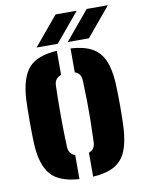

<svg xmlns="http://www.w3.org/2000/svg" viewBox="-88 -841 681 911"><g transform="rotate(-10 252.5 -385.5)"><path d="M37 -191Q36 -210 35.5 -239.2Q35 -268.5 35 -301.2Q35 -334 35.5 -363Q36 -392 37 -410Q43.5 -512 84.2 -557.8Q125 -603.5 220 -609V-493Q188 -481.5 187 -448Q185 -386.5 185 -309.2Q185 -232 188 -153Q189 -117.5 220 -106.5V9Q124 3 83.2 -43.8Q42.5 -90.5 37 -191ZM286 9V-106.5Q316 -116.5 317 -153Q319 -212 319.8 -258.5Q320.5 -305 319.8 -349.8Q319 -394.5 317 -448Q316 -483.5 286 -493.5V-609Q351.5 -605 389.8 -583Q428 -561 446.2 -518.5Q464.5 -476 468 -410Q469 -391 469.8 -361.5Q470.5 -332 470.5 -299.5Q470.5 -267 469.8 -238Q469 -209 468 -191Q464 -124 445.8 -81.2Q427.5 -38.5 389.2 -16.8Q351 5 286 9ZM128 -641 244 -780H346L230 -641ZM278 -641 394 -780H496L380 -641Z"/></g></svg>

Font: Big Shoulders Stencil Text Black
Style: Regular
Weight: 900
Designer: Patric King
Foundry: XO Type Co
Version: Version 1.000